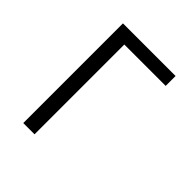

<svg xmlns="http://www.w3.org/2000/svg" viewBox="-200 -868 1001 1001"><g transform="rotate(45 300.0 -367.5)"><path d="M132 0V-735H520V-662H215V0Z"/></g></svg>

Font: Iosevka Extended
Style: Regular
Weight: 400
Width: 7
Monospace: yes
Designer: Belleve Invis
Foundry: Belleve Invis
Version: Version 32.5.0; ttfautohint (v1.8.4)